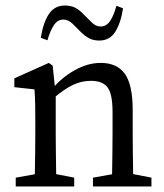

<svg xmlns="http://www.w3.org/2000/svg" viewBox="-20 -676 596 696"><path d="M385 0Q386 -21 386.5 -55Q387 -89 387.5 -126.5Q388 -164 388 -193V-270Q388 -335 370 -359Q352 -383 310 -383Q276 -383 245 -368.5Q214 -354 174 -320L162 -353H169Q202 -394 250 -421Q298 -448 345 -448Q404 -448 432.5 -408.5Q461 -369 461 -277V-193Q461 -164 461.5 -126.5Q462 -89 462.5 -55Q463 -21 464 0ZM37 0V-32L138 -50H157L249 -32V0ZM105 0Q106 -21 106.5 -55.5Q107 -90 107.5 -127.5Q108 -165 108 -193V-236Q108 -274 107.5 -299Q107 -324 105 -352L32 -360V-392L157 -448L171 -438L182 -332V-193Q182 -165 182.5 -127.5Q183 -90 183.5 -55.5Q184 -21 184 0ZM317 0V-32L418 -50H437L529 -32V0ZM128 -539Q136 -592 156.5 -624Q177 -656 215 -656Q238 -656 253.5 -647.5Q269 -639 282 -625Q299 -609 313 -594.5Q327 -580 345 -580Q366 -580 379.5 -600.5Q393 -621 402 -655L426 -646Q418 -593 398 -561Q378 -529 340 -529Q318 -529 302.5 -537.5Q287 -546 273 -560Q258 -575 243 -590Q228 -605 209 -605Q189 -605 175.5 -585Q162 -565 152 -530Z"/></svg>

Font: Lisu Bosa ExtraLight
Style: Regular
Weight: 200
Designer: David Morse, Annie Olsen, Victor Gaultney, Frank Grießhammer (Latin)
Foundry: SIL International
Version: Version 2.000